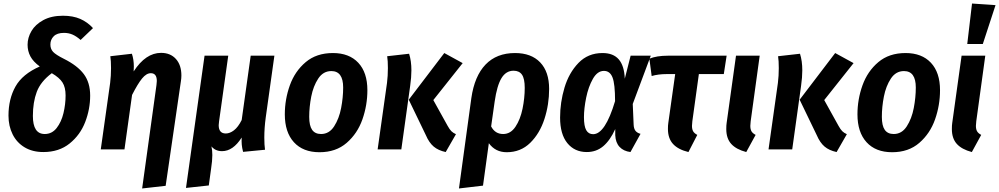

<svg xmlns="http://www.w3.org/2000/svg" viewBox="-20 -845 5651 1086"><path d="M506 -686 436 -619Q412 -640 390 -649.5Q368 -659 342 -659Q303 -659 284 -640Q265 -621 265 -593Q265 -568 280.5 -551.5Q296 -535 342 -512Q418 -474 454 -426Q490 -378 490 -304Q490 -228 462 -155Q434 -82 374 -33.5Q314 15 225 15Q164 15 119.5 -11.5Q75 -38 51.5 -85Q28 -132 28 -191Q28 -285 67.5 -355.5Q107 -426 205 -469Q168 -496 152 -526Q136 -556 136 -592Q136 -632 158 -669.5Q180 -707 225.5 -731.5Q271 -756 336 -756Q393 -756 434 -738Q475 -720 506 -686ZM166 -189Q166 -87 233 -87Q274 -87 300.5 -121Q327 -155 339 -205Q351 -255 351 -305Q351 -351 333.5 -378.5Q316 -406 273 -431Q210 -384 188 -325.5Q166 -267 166 -189Z M865 -364Q867 -382 867 -387Q867 -431 833 -431Q808 -431 783.5 -401Q759 -371 727 -308L684 0H550L603 -376Q608 -416 608 -460Q608 -502 604 -527L726 -541Q737 -508 737 -469Q737 -451 736 -441Q804 -546 891 -546Q944 -546 975 -511.5Q1006 -477 1006 -418Q1006 -402 1003 -384L917 206L784 221Z M1475 -67Q1475 -25 1479 2L1355 14Q1349 -9 1347.5 -26.5Q1346 -44 1347 -67Q1298 10 1236 10Q1198 10 1176 -17Q1181 5 1181 32Q1181 64 1174 109L1161 204L1032 218L1137 -530H1271L1219 -158Q1217 -142 1217 -137Q1217 -90 1257 -90Q1280 -90 1303.5 -108Q1327 -126 1347 -166L1398 -530H1532L1483 -180Q1475 -121 1475 -67Z M1591 -198Q1591 -283 1619.5 -362.5Q1648 -442 1709 -493.5Q1770 -545 1863 -545Q1955 -545 2006.5 -490Q2058 -435 2058 -335Q2058 -250 2030 -170Q2002 -90 1941 -37Q1880 16 1787 16Q1694 16 1642.5 -40.5Q1591 -97 1591 -198ZM1921 -350Q1921 -443 1854 -443Q1808 -443 1780 -400.5Q1752 -358 1740.5 -299Q1729 -240 1729 -184Q1729 -134 1745.5 -110.5Q1762 -87 1796 -87Q1842 -87 1870 -130.5Q1898 -174 1909.5 -234Q1921 -294 1921 -350Z M2389 -80 2292 -281 2493 -545 2597 -488 2431 -279 2512 -133Q2523 -113 2533 -103Q2543 -93 2559 -86L2501 15Q2459 6 2433 -16Q2407 -38 2389 -80ZM2169 -376Q2174 -416 2174 -460Q2174 -502 2170 -527L2294 -541Q2307 -500 2307 -447Q2307 -408 2300 -359L2250 0H2116Z M3086 -342Q3086 -254 3059.5 -172Q3033 -90 2979 -37Q2925 16 2846 16Q2782 16 2745 -35L2712 205L2576 221L2646 -290Q2664 -415 2726.5 -480Q2789 -545 2893 -545Q2985 -545 3035.5 -492Q3086 -439 3086 -342ZM2948 -348Q2948 -400 2932.5 -422.5Q2917 -445 2885 -445Q2842 -445 2816.5 -403Q2791 -361 2778 -271L2758 -130Q2780 -87 2826 -87Q2868 -87 2895.5 -128Q2923 -169 2935.5 -229.5Q2948 -290 2948 -348Z M3514 -400 3547 -530H3661L3559 -257L3564 -140Q3565 -117 3574.5 -105Q3584 -93 3603 -88L3546 15Q3507 10 3484.5 -14Q3462 -38 3460 -80V-115Q3431 -51 3392 -18Q3353 15 3299 15Q3230 15 3189 -35.5Q3148 -86 3148 -180Q3148 -266 3173 -349.5Q3198 -433 3252 -489Q3306 -545 3388 -545Q3449 -545 3480 -509Q3511 -473 3514 -400ZM3283 -182Q3283 -131 3296 -108.5Q3309 -86 3335 -86Q3403 -86 3459 -273Q3459 -370 3444.5 -407Q3430 -444 3396 -444Q3359 -444 3333.5 -399Q3308 -354 3295.5 -292.5Q3283 -231 3283 -182Z M3896 -159Q3894 -139 3894 -133Q3894 -114 3900.5 -102.5Q3907 -91 3924 -82L3874 15Q3816 1 3787 -30.5Q3758 -62 3758 -116Q3758 -137 3760 -149L3799 -426H3752Q3703 -426 3666 -415L3653 -513Q3694 -530 3758 -530H4090L4074 -426H3933Z M4226 -159Q4224 -139 4224 -133Q4224 -114 4230.5 -102.5Q4237 -91 4254 -82L4201 15Q4144 0 4116 -31Q4088 -62 4088 -115Q4088 -137 4090 -149L4143 -530H4277Z M4600 -80 4503 -281 4704 -545 4808 -488 4642 -279 4723 -133Q4734 -113 4744 -103Q4754 -93 4770 -86L4712 15Q4670 6 4644 -16Q4618 -38 4600 -80ZM4380 -376Q4385 -416 4385 -460Q4385 -502 4381 -527L4505 -541Q4518 -500 4518 -447Q4518 -408 4511 -359L4461 0H4327Z M4830 -198Q4830 -283 4858.5 -362.5Q4887 -442 4948 -493.5Q5009 -545 5102 -545Q5194 -545 5245.5 -490Q5297 -435 5297 -335Q5297 -250 5269 -170Q5241 -90 5180 -37Q5119 16 5026 16Q4933 16 4881.5 -40.5Q4830 -97 4830 -198ZM5160 -350Q5160 -443 5093 -443Q5047 -443 5019 -400.5Q4991 -358 4979.5 -299Q4968 -240 4968 -184Q4968 -134 4984.5 -110.5Q5001 -87 5035 -87Q5081 -87 5109 -130.5Q5137 -174 5148.5 -234Q5160 -294 5160 -350Z M5502 -159Q5500 -139 5500 -133Q5500 -114 5506.5 -102.5Q5513 -91 5530 -82L5477 15Q5420 0 5392 -31Q5364 -62 5364 -115Q5364 -137 5366 -149L5419 -530H5553ZM5611 -816 5539 -596H5451L5478 -825Z"/></svg>

Font: Fira Sans Condensed SemiBold
Style: Italic
Weight: 600
Width: 3
Italic angle: -8°
Designer: bBox Type GmbH & Carrois Corporate GbR & Edenspiekermann AG
Foundry: bBox Type GmbH & Carrois Corporate GbR & Edenspiekermann AG
Version: Version 4.301